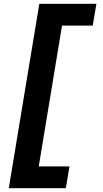

<svg xmlns="http://www.w3.org/2000/svg" viewBox="-20 -843 540 1006"><path d="M26 143 186 -823H485L466 -709H305L183 29H344L325 143Z"/></svg>

Font: Iosevka SS18 Heavy
Style: Italic
Weight: 900
Italic angle: -9°
Monospace: yes
Designer: Belleve Invis
Foundry: Belleve Invis
Version: Version 25.1.1; ttfautohint (v1.8.4)